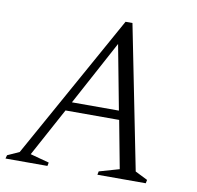

<svg xmlns="http://www.w3.org/2000/svg" viewBox="-91 -743 843 821"><g transform="rotate(10 331.0 -332.5)"><path d="M-15 0 -11 -15 40 -38 389 -665H419L543 -42L597 -15L594 0H384L387 -15L474 -40L435 -247H202L88 -37L170 -15L167 0ZM223 -286H427L374 -566Z"/></g></svg>

Font: Spectral SC Light
Style: Italic
Weight: 300
Italic angle: -10°
Designer: Jean-Baptiste Levee
Foundry: Production Type
Version: Version 2.001